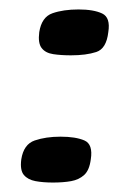

<svg xmlns="http://www.w3.org/2000/svg" viewBox="-20 -383 276 406"><path d="M25 -46Q30 -78 53.5 -86Q77 -94 108 -94Q140 -94 158.5 -86Q177 -78 172 -46Q169 -23 158 -13Q147 -3 130.5 0Q114 3 92 3Q71 3 55 0Q39 -3 30.5 -13Q22 -23 25 -46ZM63 -315Q68 -347 91 -355Q114 -363 146 -363Q178 -363 196 -354.5Q214 -346 209 -315Q205 -280 183.5 -273Q162 -266 130 -266Q109 -266 92.5 -268.5Q76 -271 68 -281.5Q60 -292 63 -315Z"/></svg>

Font: Genos
Style: Bold Italic
Weight: 700
Italic angle: -8°
Version: Version 1.010